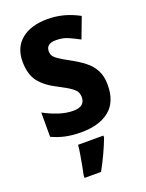

<svg xmlns="http://www.w3.org/2000/svg" viewBox="-146 -679 699 921"><g transform="rotate(-20 203.5 -218.5)"><path d="M379 -212Q379 -125 327 -83Q275 -41 183 -41Q139 -41 103.5 -48.5Q68 -56 34 -72V-196Q66 -178 105.5 -164.5Q145 -151 182 -151Q213 -151 227.5 -163.5Q242 -176 242 -199Q242 -211 237.5 -222.5Q233 -234 214.5 -248Q196 -262 153 -284Q91 -315 62 -353Q33 -391 33 -456Q33 -528 81.5 -567.5Q130 -607 214 -607Q256 -607 295 -597Q334 -587 375 -565L335 -459Q305 -475 279 -486.5Q253 -498 218 -498Q168 -498 168 -459Q168 -447 173.5 -437Q179 -427 197 -414.5Q215 -402 254 -381Q289 -362 317.5 -340Q346 -318 362.5 -287.5Q379 -257 379 -212ZM276 20Q248 94 206 170H122V157Q126 139 131 112.5Q136 86 140.5 59Q145 32 147 10H276Z"/></g></svg>

Font: Noto Sans Tamil UI Condensed
Style: Bold
Weight: 700
Width: 3
Designer: Jelle Bosma - Monotype Design Team
Foundry: Monotype Imaging Inc.
Version: Version 2.004; ttfautohint (v1.8.4.7-5d5b)